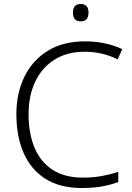

<svg xmlns="http://www.w3.org/2000/svg" viewBox="-20 -931 663 961"><path d="M404 -672Q316 -672 253 -632.5Q190 -593 156.5 -522.5Q123 -452 123 -359Q123 -263 153 -191.5Q183 -120 243.5 -81Q304 -42 394 -42Q446 -42 489.5 -50Q533 -58 572 -71V-20Q535 -6 491 2Q447 10 388 10Q280 10 207.5 -36Q135 -82 98.5 -165Q62 -248 62 -359Q62 -465 102.5 -547.5Q143 -630 219.5 -677Q296 -724 405 -724Q509 -724 592 -685L569 -634Q492 -672 404 -672ZM384 -911Q423 -911 423 -868Q423 -824 384 -824Q345 -824 345 -868Q345 -911 384 -911Z"/></svg>

Font: Noto Sans Lao UI Light
Style: Regular
Weight: 300
Designer: Monotype Design Team
Foundry: Monotype Imaging Inc.
Version: Version 2.000; ttfautohint (v1.8.4.7-5d5b)